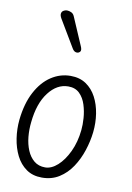

<svg xmlns="http://www.w3.org/2000/svg" viewBox="-96 -936 693 1006"><g transform="rotate(10 250.0 -433.0)"><path d="M199 10Q150 10 115.8 -14.2Q81.5 -38.5 61.2 -79Q41 -119.5 33.5 -169Q26 -218.5 31 -268.5Q40.5 -356.5 72.8 -417.2Q105 -478 152.8 -509.5Q200.5 -541 256 -541Q304.5 -541 338.5 -518Q372.5 -495 393 -456.2Q413.5 -417.5 421 -369.2Q428.5 -321 423 -270.5Q417.5 -221.5 401.2 -172Q385 -122.5 357.5 -81.2Q330 -40 290.5 -15Q251 10 199 10ZM94 -266.5Q89.5 -227 93.2 -188Q97 -149 110.5 -116.8Q124 -84.5 147.8 -65Q171.5 -45.5 206.5 -45.5Q240 -45.5 272.8 -75Q305.5 -104.5 329.5 -155.5Q353.5 -206.5 360 -271Q363 -298.5 360.5 -334.8Q358 -371 347.2 -405.2Q336.5 -439.5 313.8 -462Q291 -484.5 253.5 -484.5Q193.5 -484.5 148.8 -426Q104 -367.5 94 -266.5ZM239.5 -687.5 155 -829.5Q147 -844 148.5 -854Q150 -864 158.2 -869.5Q166.5 -875 177 -875.5Q188.5 -875.5 200 -870.2Q211.5 -865 217 -852L280.5 -704.5Q285 -694.5 285.8 -687.8Q286.5 -681 284.2 -676.8Q282 -672.5 276.5 -669.5Q268.5 -665 258.2 -668.5Q248 -672 239.5 -687.5Z"/></g></svg>

Font: Edu SA Hand Cursive
Style: Regular
Weight: 400
Designer: Tina and Corey Anderson, Eben Sorkin, Mirko Velimirovic
Foundry: Google for Education
Version: Version 2.000